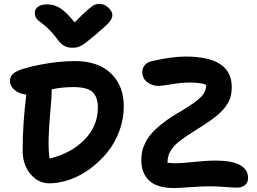

<svg xmlns="http://www.w3.org/2000/svg" viewBox="-20 -968 1307 977"><path d="M485.8 -948.2Q510.7 -948.2 531.2 -929.4Q551.8 -910.6 551.8 -890.1Q551.8 -875 536.6 -856.2Q521.5 -837.4 465.8 -791Q458 -784.7 443.4 -772.7Q428.7 -760.7 423.8 -756.8Q418.9 -752.9 408.7 -745.4Q398.4 -737.8 393.6 -735.6Q388.7 -733.4 380.1 -730Q371.6 -726.6 363.8 -725.8Q356 -725.1 346.2 -725.1Q322.3 -725.1 303.5 -736.8Q284.7 -748.5 266.1 -775.9Q249.5 -798.3 231.4 -816.2Q213.4 -834 201.2 -843.3Q189 -852.5 178.2 -861.1Q167.5 -869.6 162.4 -879.2Q157.2 -888.7 157.2 -901.9Q157.2 -922.4 174.1 -934.1Q190.9 -945.8 221.2 -945.8Q254.9 -945.8 285.9 -926.5Q316.9 -907.2 359.9 -854Q401.9 -897 426 -918Q450.2 -939 461.2 -943.6Q472.2 -948.2 485.8 -948.2ZM863.8 -11.2Q819.3 -11.2 786.9 -22Q754.4 -32.7 735.6 -52.5Q716.8 -72.3 708 -96.9Q699.2 -121.6 699.2 -151.9Q699.2 -175.8 703.1 -196Q707 -216.3 719.7 -242.2Q732.4 -268.1 754.2 -292.2Q775.9 -316.4 813.7 -345.5Q851.6 -374.5 903.8 -403.8Q982.9 -451.7 1006.3 -478.3Q1029.8 -504.9 1028.8 -536.1Q1004.9 -547.9 945.8 -547.9Q903.3 -547.9 853 -539.3Q802.7 -530.8 787.1 -530.8Q754.4 -530.8 729.2 -549.8Q704.1 -568.8 704.1 -602.1Q704.1 -621.6 716.6 -636.7Q729 -651.9 753.9 -657.2Q855 -680.2 923.8 -680.2Q1159.2 -680.2 1159.2 -525.9Q1159.2 -496.1 1152.8 -473.9Q1146.5 -451.7 1127.4 -425Q1108.4 -398.4 1071.3 -369.9Q1034.2 -341.3 975.1 -305.2Q928.2 -276.4 899.2 -254.2Q870.1 -231.9 856 -212.2Q841.8 -192.4 837.4 -177.2Q833 -162.1 832 -140.1Q852.1 -137.2 874 -137.2Q899.9 -137.2 966.1 -144Q1032.2 -150.9 1075.2 -150.9Q1242.2 -150.9 1242.2 -62Q1242.2 -39.1 1226.8 -26.1Q1211.4 -13.2 1185.1 -13.2Q1166.5 -13.2 1125 -16.6Q1083.5 -20 1043.9 -20Q1009.3 -20 948.5 -15.6Q887.7 -11.2 863.8 -11.2ZM231 -35.2Q190.9 -35.2 159.2 -59.3Q127.4 -83.5 111.3 -120.4Q95.2 -157.2 95.2 -198.2Q95.2 -336.9 113.8 -486.8Q79.1 -489.7 54.9 -509.5Q30.8 -529.3 30.8 -556.2Q30.8 -581.5 50.8 -596.2Q80.6 -618.2 178.5 -637.7Q276.4 -657.2 360.8 -657.2Q479.5 -657.2 544.7 -594.5Q609.9 -531.7 609.9 -426.8Q609.9 -361.8 586.9 -300.3Q564 -238.8 525.1 -191.7Q486.3 -144.5 437.5 -108.6Q388.7 -72.8 335 -54Q281.2 -35.2 231 -35.2ZM227.1 -228Q227.1 -204.1 231.9 -161.1Q340.8 -187 409.4 -256.6Q478 -326.2 478 -420.9Q478 -474.1 450.9 -499.5Q423.8 -524.9 354 -524.9Q293.5 -524.9 242.2 -513.2Q243.2 -511.2 243.2 -504.9Q243.2 -476.6 235.1 -387.2Q227.1 -297.9 227.1 -228Z"/></svg>

Font: Shantell Sans Irregular
Style: Regular
Weight: 600
Designer: Stephen Nixon, Anya Danilova, Shantell Martin
Foundry: Arrow Type
Version: Version 1.006;[9816181b4]